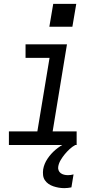

<svg xmlns="http://www.w3.org/2000/svg" viewBox="-20 -749 540 992"><path d="M26 0V-70H173L236 -450H112V-520H326L252 -70H376V0ZM312 223Q297 223 283 220.5Q269 218 255.5 213.5Q242 209 230.5 201Q219 193 211.5 181.5Q204 170 202.5 155.5Q201 141 203 126Q208 97 225.5 71Q243 45 266.5 25Q290 5 317.5 -8.5Q345 -22 374 -30L369 0Q353 9 339.5 21.5Q326 34 314.5 48Q303 62 293.5 78Q284 94 281 111Q279 121 282.5 130.5Q286 140 293.5 145.5Q301 151 310.5 153.5Q320 156 331 156Q338 156 345.5 155Q353 154 360 152L349 219Q340 221 330.5 222Q321 223 312 223ZM235 -611 255 -729H374L354 -611Z"/></svg>

Font: Iosevka SS04 Oblique
Style: Regular
Weight: 400
Italic angle: -9°
Monospace: yes
Designer: Belleve Invis
Foundry: Belleve Invis
Version: Version 19.0.0; ttfautohint (v1.8.4)